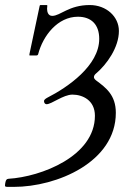

<svg xmlns="http://www.w3.org/2000/svg" viewBox="-32 -729 507 762"><path d="M22.5 12.7C193.8 12.7 427.7 -85.9 427.7 -281.2C427.7 -352.1 388.2 -380.9 349.6 -409.7C343.3 -414.6 340.8 -418.9 340.8 -422.9C340.8 -428.2 344.2 -433.1 347.7 -436C392.6 -473.6 439.9 -541.5 439.9 -606C439.9 -663.1 390.1 -709 324.2 -709C241.2 -709 207.5 -666 175.3 -666C159.2 -666 154.8 -681.6 154.8 -694.3C154.8 -697.8 155.3 -700.2 155.8 -706.5C155.8 -708 155.3 -709 152.8 -709H129.9C127 -709 126 -708.5 125.5 -706.1L85.4 -517.1C85 -514.2 84.5 -512.2 84.5 -510.7C84.5 -508.8 85.4 -508.8 87.4 -508.8H111.3C117.7 -508.8 118.7 -511.7 119.6 -514.6C138.7 -587.4 196.8 -662.6 277.3 -662.6C329.6 -662.6 361.8 -632.3 361.8 -574.7C361.8 -468.8 237.3 -382.8 155.8 -341.3C147.5 -336.9 142.6 -332 142.6 -328.1C142.6 -320.8 147 -315.4 152.8 -315.4C172.9 -315.4 219.2 -353.5 255.4 -353.5C295.4 -353.5 344.7 -331.5 344.7 -269.5C344.7 -108.9 130.9 -27.3 2 -19.5C-6.3 -19 -8.3 -14.2 -10.3 -6.3C-11.2 -2.4 -12.2 3.4 -12.2 7.3C-12.2 10.7 -11.2 12.7 -1 12.7Z"/></svg>

Font: Cardo
Style: Italic
Weight: 400
Designer: David J. Perry
Foundry: David J. Perry
Version: Version 0.99